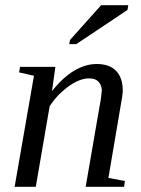

<svg xmlns="http://www.w3.org/2000/svg" viewBox="-20 -715 540 735"><path d="M369 -365H370Q370 -388 358 -401Q346 -415 321 -415Q285 -415 242 -384Q198 -352 170 -308L117 0H36L110 -425L53 -438L57 -459H192L179 -366Q220 -418 263 -444Q307 -470 350 -470Q400 -470 425 -443Q450 -417 450 -367Q450 -364 448 -346Q447 -341 395 -34L458 -22L455 0H308L357 -284Q369 -346 369 -365ZM245 -546 248 -562 367 -695H471L468 -677L272 -546Z"/></svg>

Font: Libra Serif Modern
Style: Italic
Weight: 400
Italic angle: -12°
Designer: Stefan Peev, Context Ltd
Foundry: Stefan Peev, Context Ltd
Version: Version 1.000